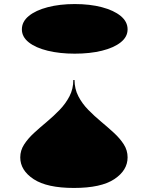

<svg xmlns="http://www.w3.org/2000/svg" viewBox="-20 -713 730 948"><path d="M345 215Q212 215 146 171.5Q80 128 80 64Q80 30 99 0.5Q118 -29 148 -56.5Q178 -84 211 -111.5Q244 -139 274 -170Q304 -201 323 -237.5Q342 -274 342 -318H348Q348 -274 367 -237.5Q386 -201 416 -170.5Q446 -140 479 -112.5Q512 -85 542 -57.5Q572 -30 591 -0.5Q610 29 610 64Q610 128 544.5 171.5Q479 215 345 215ZM349 -693Q424 -693 483 -677.5Q542 -662 576 -634Q610 -606 610 -568Q610 -531 576 -504Q542 -477 483 -462.5Q424 -448 349 -448Q275 -448 215.5 -462.5Q156 -477 122 -504Q88 -531 88 -568Q88 -606 122 -634Q156 -662 215.5 -677.5Q275 -693 349 -693Z"/></svg>

Font: Kalnia Expanded
Style: Bold
Weight: 700
Width: 7
Designer: Frida Medrano
Foundry: Frida Medrano
Version: Version 1.105